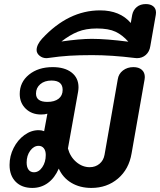

<svg xmlns="http://www.w3.org/2000/svg" viewBox="-20 -914 787 944"><path d="M27 -103Q27 -147 47 -186.5Q67 -226 100 -250Q133 -274 170 -274Q185 -274 197 -269L213 -355Q201 -351 182 -351Q136 -351 106.5 -379.5Q77 -408 77 -452Q77 -510 122.5 -547Q168 -584 239 -584Q298 -584 332 -557.5Q366 -531 366 -485Q366 -475 364 -463L314 -184Q325 -143 355 -117.5Q385 -92 421 -92Q449 -92 469 -108.5Q489 -125 494 -153L559 -524Q563 -551 584.5 -567.5Q606 -584 636 -584Q662 -584 677 -571Q692 -558 692 -535Q692 -528 691 -524L627 -160Q614 -82 560 -36Q506 10 429 10Q373 10 331 -15Q289 -40 269 -85Q249 -39 215.5 -14.5Q182 10 139 10Q87 10 57 -20.5Q27 -51 27 -103ZM288 -472Q288 -518 233 -518Q199 -518 178 -500Q157 -482 157 -454Q157 -413 213 -413Q248 -413 268 -428.5Q288 -444 288 -472ZM205 -152Q205 -173 195.5 -185Q186 -197 170 -197Q146 -197 128.5 -173Q111 -149 111 -115Q111 -92 120.5 -79.5Q130 -67 147 -67Q171 -67 188 -92Q205 -117 205 -152Z M209 -628Q189 -628 174.5 -640Q160 -652 160 -668Q160 -694 187 -724Q316 -863 472 -863Q570 -863 623 -801L630 -841Q635 -865 652.5 -879.5Q670 -894 697 -894Q720 -894 733.5 -883Q747 -872 747 -852Q747 -845 746 -841L719 -687Q715 -660 697 -644Q679 -628 653 -628L642 -629Q528 -643 433 -643Q369 -643 321 -640Q273 -637 218 -629Q215 -628 209 -628ZM431 -723Q501 -723 611 -709Q582 -742 548 -758Q514 -774 456 -774Q402 -774 362.5 -758Q323 -742 282 -710Q373 -723 431 -723Z"/></svg>

Font: Kodchasan
Style: Bold Italic
Weight: 700
Italic angle: -10°
Version: Version 1.000; ttfautohint (v1.6)